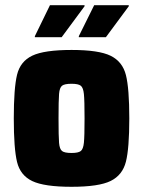

<svg xmlns="http://www.w3.org/2000/svg" viewBox="-20 -710 550 738"><path d="M33 -255Q33 -371 45.5 -422.5Q58 -474 104 -496Q150 -518 255 -518Q360 -518 405.5 -495.5Q451 -473 464 -421.5Q477 -370 477 -255Q477 -140 464 -88.5Q451 -37 405.5 -14.5Q360 8 255 8Q150 8 104 -14Q58 -36 45.5 -87.5Q33 -139 33 -255ZM305 -255Q305 -324 302.5 -348.5Q300 -373 290.5 -380.5Q281 -388 255 -388Q228 -388 218.5 -380.5Q209 -373 207 -349Q205 -325 205 -255Q205 -185 207 -161Q209 -137 218.5 -129.5Q228 -122 255 -122Q281 -122 290.5 -129.5Q300 -137 302.5 -161.5Q305 -186 305 -255ZM114 -567V-571L172 -690H305V-686L217 -567ZM283 -567V-571L342 -690H475V-686L387 -567Z"/></svg>

Font: Saira Semi Condensed ExtraBold
Style: Regular
Weight: 800
Width: 4
Designer: Hector Gatti with collaboration of the Omnibus-Type team
Foundry: Omnibus-Type
Version: Version 1.001; ttfautohint (v1.8)